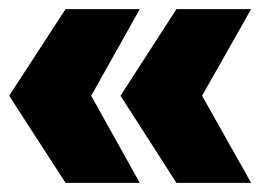

<svg xmlns="http://www.w3.org/2000/svg" viewBox="-29 -479 575 419"><path d="M-9 -270 114 -459H276L170 -270L276 -80H114ZM234 -270 356 -459H519L412 -270L519 -80H356Z"/></svg>

Font: Trueno
Style: ExBd
Weight: 800
Designer: Julieta Ulanovsky
Foundry: Julieta Ulanovsky
Version: Version 3.001b